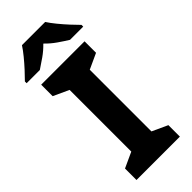

<svg xmlns="http://www.w3.org/2000/svg" viewBox="-313 -975 1017 1017"><g transform="rotate(-45 195.0 -467.0)"><path d="M357 0H32V-86L119 -126V-588L32 -628V-714H357V-628L270 -588V-126L357 -86ZM282 -934Q296 -912 318.5 -884.5Q341 -857 365 -831Q389 -805 407 -787V-774H308Q282 -790 251 -811.5Q220 -833 194 -860Q168 -833 138 -812Q108 -791 82 -774H-17V-787Q2 -806 25.5 -831.5Q49 -857 71.5 -884.5Q94 -912 108 -934Z"/></g></svg>

Font: Noto Sans New Tai Lue
Style: Bold
Weight: 700
Version: Version 2.003